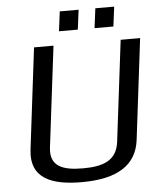

<svg xmlns="http://www.w3.org/2000/svg" viewBox="-56 -857 746 914"><g transform="rotate(-5 317.0 -399.5)"><path d="M309 -55C216 -55 150 -76 161 -167L220 -649H127L68 -166C51 -25 160 10 299 10C469 10 560 -49 575 -166L634 -649H541L482 -167C471 -76 403 -55 309 -55ZM342 -715 354 -809H264L252 -715ZM512 -715 524 -809H434L422 -715Z"/></g></svg>

Font: Gamestation Display
Style: Italic
Weight: 400
Designer: Jonas Hecksher
Foundry: Jonas Hecksher, Playtypeª, e-types AS
Version: Version 1.003